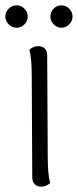

<svg xmlns="http://www.w3.org/2000/svg" viewBox="-33 -690 292 720"><path d="M155 -4Q141 10 121 10Q106 10 97 0.5Q88 -9 88 -25L86 -405Q86 -473 77 -503Q91 -517 110 -517Q126 -517 135 -508Q144 -499 144 -482L146 -103Q146 -35 155 -4ZM-13 -628Q-13 -645 -0.5 -657.5Q12 -670 29 -670Q46 -670 58.5 -657.5Q71 -645 71 -628Q71 -611 58.5 -598.5Q46 -586 29 -586Q12 -586 -0.5 -599Q-13 -612 -13 -628ZM156 -628Q156 -645 168 -657.5Q180 -670 197 -670Q214 -670 226.5 -657.5Q239 -645 239 -628Q239 -611 226.5 -598.5Q214 -586 197 -586Q181 -586 168.5 -598.5Q156 -611 156 -628Z"/></svg>

Font: Arima Madurai Light
Style: Regular
Weight: 300
Designer: Joana Correia and Natanael Gama
Foundry: NDISCOVER
Version: Version 1.020